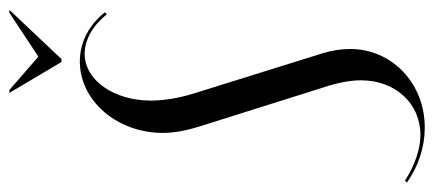

<svg xmlns="http://www.w3.org/2000/svg" viewBox="-280 -622 901 398"><g transform="rotate(-90 170.0 -422.5)"><path d="M177 -853 241 -745H247L349 -853H343L252 -793L183 -853ZM203 -124C203 -53 155 -1 90 -1C61 -1 28 -12 -5 -33L-9 -29C25 -5 65 8 105 8C197 8 268 -60 268 -147C268 -165 265 -184 259 -204L176 -470C166 -502 161 -533 161 -560C161 -636 203 -697 258 -697C287 -697 317 -680 340 -651L344 -655C318 -688 282 -707 242 -707C160 -707 94 -629 94 -535C94 -511 99 -486 107 -460L188 -203C198 -173 203 -147 203 -124Z"/></g></svg>

Font: Moniqa Ita Display
Style: Italic
Weight: 400
Italic angle: -10°
Designer: Rajesh Rajput
Foundry: Rajesh Rajput
Version: Version 1.000